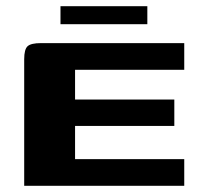

<svg xmlns="http://www.w3.org/2000/svg" viewBox="-20 -599 645 619"><path d="M58 0V-408Q58 -440 69 -450Q80 -460 112 -460H574V-374H222V-278H542V-193H222V-86H574V0ZM175 -521V-579H455V-521Z"/></svg>

Font: Genos Thin
Style: Bold
Weight: 700
Version: Version 1.010